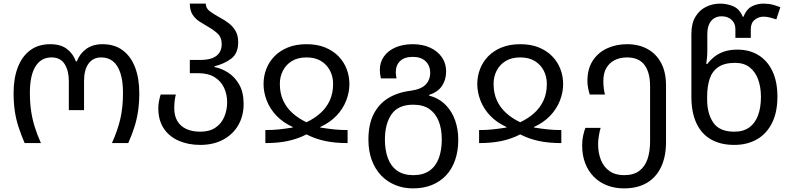

<svg xmlns="http://www.w3.org/2000/svg" viewBox="-20 -790 4367 1060"><path d="M116 0Q96 -47 82 -90Q68 -133 61.5 -178.5Q55 -224 55 -276Q55 -357 78 -417.5Q101 -478 146 -512Q191 -546 258 -546Q314 -546 348.5 -520.5Q383 -495 399 -451H404Q421 -495 457 -520.5Q493 -546 546 -546Q613 -546 658 -512Q703 -478 726 -417.5Q749 -357 749 -276Q749 -224 742.5 -178.5Q736 -133 722.5 -90Q709 -47 688 0H598Q630 -71 644.5 -134.5Q659 -198 659 -277Q659 -342 645 -385.5Q631 -429 604.5 -451Q578 -473 539 -473Q494 -473 469 -439Q444 -405 444 -343V-182H360V-343Q360 -399 337 -436Q314 -473 264 -473Q207 -473 176 -423.5Q145 -374 145 -277Q145 -224 151.5 -179Q158 -134 171.5 -90.5Q185 -47 206 0Z M1086 10Q1019 10 966.5 -13Q914 -36 884 -81Q854 -126 854 -193Q854 -215 858.5 -235.5Q863 -256 867 -268H951Q947 -255 944.5 -235.5Q942 -216 942 -193Q942 -151 959 -122Q976 -93 1008.5 -78Q1041 -63 1086 -63Q1136 -63 1169 -85Q1202 -107 1218 -144.5Q1234 -182 1234 -226Q1234 -268 1217.5 -304.5Q1201 -341 1165.5 -363.5Q1130 -386 1073 -386H1028V-459H1084Q1127 -459 1153 -469.5Q1179 -480 1191.5 -499.5Q1204 -519 1204 -545Q1204 -584 1181 -605Q1158 -626 1129 -642Q1105 -656 1081.5 -671Q1058 -686 1043 -709.5Q1028 -733 1028 -770H1116Q1116 -744 1139.5 -727Q1163 -710 1194 -693Q1219 -680 1242 -662.5Q1265 -645 1280 -620Q1295 -595 1295 -557Q1295 -496 1257.5 -467Q1220 -438 1164 -424V-420Q1202 -413 1239 -389.5Q1276 -366 1300.5 -323.5Q1325 -281 1325 -216Q1325 -150 1295.5 -99Q1266 -48 1212 -19Q1158 10 1086 10Z M1445 0V-72Q1485 -72 1519 -75.5Q1553 -79 1596 -86V-89Q1543 -113 1507 -150.5Q1471 -188 1453 -234Q1435 -280 1435 -326Q1435 -369 1450 -408.5Q1465 -448 1495 -479Q1525 -510 1569.5 -528Q1614 -546 1672 -546Q1731 -546 1775 -528Q1819 -510 1849 -479Q1879 -448 1894 -408.5Q1909 -369 1909 -326Q1909 -280 1891 -234Q1873 -188 1837 -150.5Q1801 -113 1748 -89V-86Q1792 -79 1825.5 -75.5Q1859 -72 1899 -72V0Q1830 0 1775.5 -11.5Q1721 -23 1672 -48Q1623 -23 1568.5 -11.5Q1514 0 1445 0ZM1672 -115Q1716 -136 1749 -165.5Q1782 -195 1800.5 -235Q1819 -275 1819 -327Q1819 -367 1802 -400Q1785 -433 1752.5 -453Q1720 -473 1672 -473Q1624 -473 1591.5 -453Q1559 -433 1542 -400Q1525 -367 1525 -327Q1525 -275 1543.5 -235Q1562 -195 1595 -165.5Q1628 -136 1672 -115Z M2260 250Q2207 250 2162 231.5Q2117 213 2084 178.5Q2051 144 2032.5 94Q2014 44 2014 -19Q2014 -103 2042.5 -159.5Q2071 -216 2123 -248Q2175 -280 2247 -289Q2305 -297 2330 -323Q2355 -349 2355 -388Q2355 -427 2330 -451.5Q2305 -476 2259 -476Q2213 -476 2189 -453Q2165 -430 2165 -390Q2165 -383 2166.5 -374.5Q2168 -366 2169 -357H2083Q2080 -369 2078.5 -381Q2077 -393 2077 -404Q2077 -446 2099.5 -478Q2122 -510 2163 -528Q2204 -546 2259 -546Q2313 -546 2354.5 -527Q2396 -508 2419.5 -474Q2443 -440 2443 -396Q2443 -350 2420 -315.5Q2397 -281 2348 -266V-263Q2405 -247 2440.5 -210.5Q2476 -174 2493 -124.5Q2510 -75 2510 -19Q2510 44 2492.5 94Q2475 144 2442.5 178.5Q2410 213 2364 231.5Q2318 250 2260 250ZM2262 177Q2316 177 2351 152.5Q2386 128 2402.5 83.5Q2419 39 2419 -19Q2419 -78 2402 -121Q2385 -164 2350.5 -188Q2316 -212 2261 -212Q2179 -212 2142 -159.5Q2105 -107 2105 -19Q2105 39 2121.5 83.5Q2138 128 2173 152.5Q2208 177 2262 177Z M2625 0V-72Q2665 -72 2699 -75.5Q2733 -79 2776 -86V-89Q2723 -113 2687 -150.5Q2651 -188 2633 -234Q2615 -280 2615 -326Q2615 -369 2630 -408.5Q2645 -448 2675 -479Q2705 -510 2749.5 -528Q2794 -546 2852 -546Q2911 -546 2955 -528Q2999 -510 3029 -479Q3059 -448 3074 -408.5Q3089 -369 3089 -326Q3089 -280 3071 -234Q3053 -188 3017 -150.5Q2981 -113 2928 -89V-86Q2972 -79 3005.5 -75.5Q3039 -72 3079 -72V0Q3010 0 2955.5 -11.5Q2901 -23 2852 -48Q2803 -23 2748.5 -11.5Q2694 0 2625 0ZM2852 -115Q2896 -136 2929 -165.5Q2962 -195 2980.5 -235Q2999 -275 2999 -327Q2999 -367 2982 -400Q2965 -433 2932.5 -453Q2900 -473 2852 -473Q2804 -473 2771.5 -453Q2739 -433 2722 -400Q2705 -367 2705 -327Q2705 -275 2723.5 -235Q2742 -195 2775 -165.5Q2808 -136 2852 -115Z M3425 250Q3374 250 3331.5 233.5Q3289 217 3258 185.5Q3227 154 3210.5 110.5Q3194 67 3194 13Q3194 -16 3199.5 -41.5Q3205 -67 3212 -84H3296Q3291 -68 3286.5 -42.5Q3282 -17 3282 5Q3282 54 3297.5 93Q3313 132 3345 154.5Q3377 177 3425 177Q3477 177 3508.5 154Q3540 131 3554.5 89Q3569 47 3569 -10V-314Q3569 -390 3538 -431.5Q3507 -473 3442 -473Q3403 -473 3373.5 -458Q3344 -443 3327.5 -414.5Q3311 -386 3311 -343Q3311 -321 3313.5 -301.5Q3316 -282 3320 -268H3236Q3232 -280 3227.5 -300.5Q3223 -321 3223 -343Q3223 -410 3252.5 -455Q3282 -500 3331.5 -523Q3381 -546 3442 -546Q3507 -546 3555.5 -519Q3604 -492 3630.5 -441.5Q3657 -391 3657 -318V-6Q3657 75 3629.5 132.5Q3602 190 3550.5 220Q3499 250 3425 250Z M4034 10Q3958 10 3905 -20.5Q3852 -51 3824.5 -110.5Q3797 -170 3797 -257V-603Q3797 -660 3819 -697Q3841 -734 3877.5 -752Q3914 -770 3957 -770Q3992 -770 4027 -756Q4062 -742 4081 -697H4084Q4103 -742 4133 -756Q4163 -770 4194 -770Q4223 -770 4246 -764Q4269 -758 4288 -750L4266 -683Q4250 -688 4232 -693Q4214 -698 4195 -698Q4168 -698 4146.5 -680.5Q4125 -663 4125 -629V-581H4040V-629Q4040 -661 4019 -680.5Q3998 -700 3964 -700Q3940 -700 3922 -688.5Q3904 -677 3894.5 -655Q3885 -633 3885 -601V-505Q3885 -489 3883 -468.5Q3881 -448 3879 -437H3885Q3902 -459 3924.5 -477Q3947 -495 3978.5 -505.5Q4010 -516 4051 -516Q4118 -516 4167.5 -485.5Q4217 -455 4244.5 -397Q4272 -339 4272 -257Q4272 -170 4242 -110.5Q4212 -51 4158.5 -20.5Q4105 10 4034 10ZM4034 -63Q4084 -63 4116.5 -86.5Q4149 -110 4165 -153Q4181 -196 4181 -255Q4181 -309 4165.5 -351.5Q4150 -394 4118.5 -418.5Q4087 -443 4039 -443Q3980 -443 3946 -420Q3912 -397 3898 -355Q3884 -313 3884 -256V-240Q3884 -163 3918 -113Q3952 -63 4034 -63Z"/></svg>

Font: Noto Sans Georgian
Style: Regular
Weight: 400
Designer: Monotype Design Team, Akaki Razmadze
Foundry: Google LLC
Version: Version 2.002